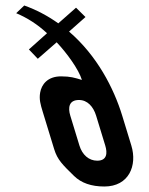

<svg xmlns="http://www.w3.org/2000/svg" viewBox="-20 -666 544 699"><path d="M151.2 -545 85.2 -486 117.6 -452 186.3 -512C222.8 -473.5 266.3 -413.9 278.2 -375C252.2 -382.8 236.7 -388 202.2 -388C152.4 -388 131.1 -357.5 126.2 -329C122 -304.5 127.3 -286.2 135.6 -259L177.2 -123C189.1 -84 208.2 -66 249.5 -25.5C275.7 0.2 312.5 13 359.8 13C449.7 13 480.3 -63.7 458.2 -136L424.9 -245C394.4 -344.7 333.1 -463.8 231.4 -551L291.2 -604L256.8 -638L192.2 -581C153.7 -608.4 112.1 -630.4 68.3 -646L38.9 -618C80.4 -600.5 117.1 -576.7 151.2 -545ZM267.5 -302C298.3 -302 319.9 -277.7 329.9 -245L363.2 -136C371.4 -109.4 370.2 -81 334 -81C303.2 -81 279.4 -102.7 269.2 -136L235.9 -245C226.9 -274.5 231 -302 267.5 -302Z"/></svg>

Font: Din Kursivschrift
Style: LeftEng
Weight: 400
Version: Version 1.089